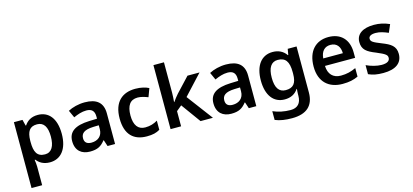

<svg xmlns="http://www.w3.org/2000/svg" viewBox="-76 -1412 4739 2202"><g transform="rotate(-15 2294.0 -311.0)"><path d="M366 -603C284 -603 237 -566 207 -521H201L183 -593H81V189H207V-31C207 -57 203 -89 199 -114H207C236 -76 283 -41 363 -41C490 -41 577 -138 577 -323C577 -508 493 -603 366 -603ZM330 -501C411 -501 448 -437 448 -325C448 -213 411 -144 332 -144C236 -144 207 -208 207 -324V-340C209 -448 241 -501 330 -501Z M923 -603C848 -603 777 -584 724 -556L764 -468C813 -490 863 -508 917 -508C977 -508 1012 -481 1012 -412V-385L918 -382C751 -376 670 -321 670 -209C670 -94 742 -41 839 -41C929 -41 972 -67 1019 -126H1023L1048 -51H1137V-415C1137 -543 1063 -603 923 -603ZM946 -305 1012 -307V-261C1012 -178 955 -136 881 -136C832 -136 799 -156 799 -208C799 -266 835 -301 946 -305Z M1514 -41C1584 -41 1627 -52 1669 -77V-186C1627 -161 1582 -145 1522 -145C1438 -145 1392 -204 1392 -320C1392 -439 1435 -499 1524 -499C1562 -499 1604 -486 1646 -470L1683 -569C1646 -588 1591 -603 1524 -603C1371 -603 1263 -518 1263 -319C1263 -127 1359 -41 1514 -41Z M1921 -450V-811H1796V-51H1921V-231L1984 -283L2152 -51H2299L2068 -359L2285 -593H2142L1982 -422C1960 -398 1935 -364 1918 -340H1915C1918 -375 1921 -416 1921 -450Z M2600 -603C2525 -603 2454 -584 2401 -556L2441 -468C2490 -490 2540 -508 2594 -508C2654 -508 2689 -481 2689 -412V-385L2595 -382C2428 -376 2347 -321 2347 -209C2347 -94 2419 -41 2516 -41C2606 -41 2649 -67 2696 -126H2700L2725 -51H2814V-415C2814 -543 2740 -603 2600 -603ZM2623 -305 2689 -307V-261C2689 -178 2632 -136 2558 -136C2509 -136 2476 -156 2476 -208C2476 -266 2512 -301 2623 -305Z M3154 -603C3020 -603 2940 -497 2940 -321C2940 -145 3019 -41 3151 -41C3219 -41 3274 -66 3311 -122H3315C3313 -106 3311 -75 3311 -55V-41C3311 47 3266 94 3184 94C3108 94 3037 79 2976 52V156C3035 180 3099 189 3176 189C3350 189 3437 108 3437 -47V-593H3332L3320 -523H3315C3277 -577 3222 -603 3154 -603ZM3187 -500C3278 -500 3318 -448 3318 -320V-301C3318 -185 3277 -141 3189 -141C3108 -141 3069 -202 3069 -319C3069 -438 3110 -500 3187 -500Z M3816 -603C3666 -603 3566 -503 3566 -318C3566 -133 3678 -41 3837 -41C3917 -41 3969 -53 4023 -78V-179C3964 -152 3913 -138 3843 -138C3751 -138 3697 -195 3694 -293H4052V-357C4052 -512 3962 -603 3816 -603ZM3816 -510C3893 -510 3929 -456 3930 -381H3697C3704 -466 3748 -510 3816 -510Z M4548 -208C4548 -301 4489 -336 4392 -374C4294 -413 4269 -427 4269 -461C4269 -491 4298 -508 4352 -508C4402 -508 4450 -491 4500 -470L4540 -563C4480 -590 4422 -603 4356 -603C4229 -603 4145 -552 4145 -455C4145 -364 4197 -329 4301 -288C4406 -244 4424 -227 4424 -195C4424 -159 4395 -136 4326 -136C4269 -136 4199 -156 4146 -181V-74C4196 -51 4246 -41 4322 -41C4467 -41 4548 -99 4548 -208Z"/></g></svg>

Font: Noto Sans Tamil UI SemiBold
Style: Regular
Weight: 600
Designer: Jelle Bosma - Monotype Design Team
Foundry: Monotype Imaging Inc.
Version: Version 2.004